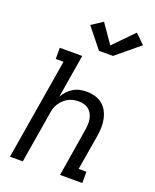

<svg xmlns="http://www.w3.org/2000/svg" viewBox="-176 -1084 952 1182"><g transform="rotate(20 300.0 -492.5)"><path d="M38 0 148 -662H97V-735H244L197 -451Q208 -471 224 -488Q240 -505 260 -517Q280 -529 302 -533.5Q324 -538 345 -538Q374 -538 401 -530.5Q428 -523 449 -506Q470 -489 482.5 -465Q495 -441 500.5 -414Q506 -387 505 -358Q504 -329 499 -300L461 -74H512V0H366L417 -312Q420 -331 421 -349Q422 -367 419 -384.5Q416 -402 408 -417.5Q400 -433 387 -444Q374 -455 356.5 -460Q339 -465 320 -465Q303 -465 286 -461.5Q269 -458 253.5 -450Q238 -442 224.5 -429.5Q211 -417 201 -402Q191 -387 185.5 -370.5Q180 -354 178 -337L122 0ZM422 -800H330L225 -931L298 -979L384 -855L511 -985L573 -925Z"/></g></svg>

Font: Iosevka Curly Slab Extended
Style: Italic
Weight: 400
Width: 7
Italic angle: -9°
Monospace: yes
Designer: Belleve Invis
Foundry: Belleve Invis
Version: Version 11.1.0; ttfautohint (v1.8.3)